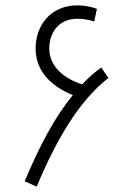

<svg xmlns="http://www.w3.org/2000/svg" viewBox="-20 -695 497 717"><path d="M117 2C191 -175 275 -318 385 -404L358 -443C333 -425 309 -404 287 -380C226 -399 164 -442 164 -514C164 -568 195 -625 269 -625C290 -625 313 -621 332 -615L342 -662C320 -670 295 -675 270 -675C167 -675 113 -598 113 -514C113 -418 187 -366 252 -340C184 -257 127 -149 72 -18Z"/></svg>

Font: Noto Sans Arabic Cond Light
Style: Regular
Weight: 300
Width: 3
Designer: Monotype Design Team, Nadine Chahine, Nizar Qandah and Khaled Hosny
Foundry: Monotype Imaging Inc.
Version: Version 2.012